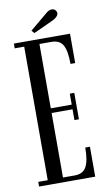

<svg xmlns="http://www.w3.org/2000/svg" viewBox="-93 -879 538 926"><g transform="rotate(-10 176.5 -415.5)"><path d="M127.4 -732.9 115.2 -746.6 200.7 -817.9Q214.8 -830.6 229 -830.8Q243.2 -831.1 250 -818.8Q256.8 -807.6 248.5 -796.1Q240.2 -784.7 223.1 -776.9ZM21 0V-22.9H67.4V-676.8H21V-700.2H295.9V-556.2H272.9Q272.9 -619.6 257.1 -648.2Q241.2 -676.8 200.2 -676.8H142.1V-361.8H244.6V-415.5H266.6V-286.1H244.6V-338.9H142.1V-22.9H200.7Q240.2 -22.9 256.6 -52.7Q272.9 -82.5 272.9 -146.5H295.9V0Z"/></g></svg>

Font: Imbue
Style: Regular
Weight: 400
Designer: Tyler Finck
Foundry: Etcetera Type Company
Version: Version 0.910